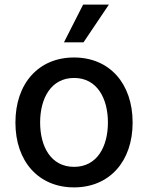

<svg xmlns="http://www.w3.org/2000/svg" viewBox="-20 -802 642 833"><path d="M257.5 -618.3H342.3L452.4 -782H340.6ZM301.1 11C454.9 11 555.4 -101.6 555.4 -270.2C555.4 -440 454.9 -552.6 301.1 -552.6C147.4 -552.6 46.9 -440 46.9 -270.2C46.9 -101.6 147.4 11 301.1 11ZM301.5 -78.1C201 -78.1 154.1 -165.8 154.1 -270.6C154.1 -375 201 -463.8 301.5 -463.8C401.3 -463.8 448.2 -375 448.2 -270.6C448.2 -165.8 401.3 -78.1 301.5 -78.1Z"/></svg>

Font: RA Harald Medium
Style: Regular
Weight: 500
Designer: Rasmus Andersson
Foundry: rsms
Version: Version 3.000;hotconv 1.0.109;makeotfexe 2.5.65596